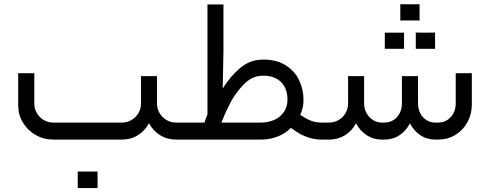

<svg xmlns="http://www.w3.org/2000/svg" viewBox="-20 -679 2384 934"><path d="M704.7 -79.7Q724.4 -43 758.4 -21.5Q792.5 0 836.1 0H857.6V-82.7H836.1Q811.1 -82.7 789.9 -95.1Q768.7 -107.5 756.2 -128.8Q743.6 -150.1 743.6 -175.4V-308.5H665.8V-175.4Q665.8 -150.1 653.4 -128.8Q641 -107.5 619.6 -95.1Q598.1 -82.7 573.1 -82.7H239.4Q213.8 -82.7 192.8 -95.1Q171.7 -107.5 159.3 -128.8Q146.9 -150.1 146.9 -175.4V-322.9H68.5V-166.2Q68.5 -120.7 91.4 -82.8Q114.3 -44.8 153.6 -22.4Q192.9 0 239.4 0H573.1Q616.9 0 651.1 -21.5Q685.3 -43 704.7 -79.7ZM454.6 235.8Q454.6 210.9 454.6 195.3Q454.6 179.2 454.6 155.3Q432.1 155.3 418 155.3Q404 155.3 388.9 155.3Q376.9 155.3 358.1 155.3Q358.1 179.2 358.1 195.3Q358.1 210.9 358.1 235.8Q358.1 235.8 376 235.8Q393.9 235.8 423.3 235.8Q423.3 235.8 454.6 235.8Z M1440.7 -120.1Q1456.7 -155.5 1456.4 -194.4Q1456.4 -244.8 1434.3 -290.5Q1412.2 -336.2 1365.5 -363.9Q1318.8 -391.7 1250.1 -388.8Q1192.7 -386.4 1146.3 -346.6Q1099.9 -306.9 1063.4 -248.6L1067 -429.1V-657.4H989.2V-122.9Q975.7 -88.8 974.7 -82.7H857.5Q839.3 -73.7 832.4 -57.5Q825.5 -41.4 832.4 -25.1Q839.3 -8.9 857.5 0H1248.4Q1293.1 0 1330.9 -15Q1368.8 -30 1395.2 -57.1Q1418.4 -39.9 1438.9 -28.2Q1459.5 -16.5 1486.5 -8.2Q1513.6 0 1545.1 0H1550.5V-82.7H1545.3Q1514.8 -82.7 1490.9 -92.5Q1467 -102.2 1440.7 -120.1ZM1248.2 -82.7H1056.9Q1072.5 -123.2 1097.1 -172.4Q1121.7 -221.6 1162.4 -265.2Q1203.1 -308.8 1253.1 -310.5Q1291.7 -312.4 1320 -298.9Q1348.2 -285.5 1363.4 -258.7Q1378.5 -231.9 1378.5 -194.4Q1378.5 -159.7 1361.2 -134.5Q1343.9 -109.2 1314.5 -95.9Q1285.1 -82.7 1248.2 -82.7Z M1550.6 0H1580.6Q1624.3 0 1658.4 -21.3Q1692.6 -42.6 1711.9 -79.3Q1730.9 -43.1 1763.4 -21.5Q1795.9 0 1836.9 0H1850.1Q1891.5 0 1923.4 -21.2Q1955.2 -42.3 1974.1 -78.9Q1993.3 -42.3 2025 -21.2Q2056.7 0 2098.4 0H2111.8Q2157.8 0 2195.2 -22.7Q2232.6 -45.5 2253.9 -84.6Q2275.2 -123.7 2275.2 -170.4V-322.9H2196.9V-175.4Q2196.9 -149.9 2186.2 -128.7Q2175.4 -107.5 2155.9 -95.1Q2136.4 -82.7 2111.8 -82.7H2098.4Q2073.3 -82.7 2054.1 -95.1Q2034.8 -107.5 2024.2 -128.7Q2013.5 -149.9 2013.5 -175.4V-308.5H1935.2V-175.4Q1935.2 -149.9 1924.5 -128.7Q1913.7 -107.5 1894.2 -95.1Q1874.7 -82.7 1850.1 -82.7H1836.9Q1813.7 -82.7 1794.1 -95.3Q1774.5 -107.8 1762.8 -128.9Q1751.2 -149.9 1751.2 -175.4V-308.5H1673.3V-175.4Q1673.3 -150.1 1660.9 -128.8Q1648.5 -107.5 1627.2 -95.1Q1605.9 -82.7 1580.6 -82.7H1550.6Q1532.3 -73.7 1525.4 -57.5Q1518.5 -41.4 1525.4 -25.2Q1532.3 -9.1 1550.6 0ZM1945.6 -441.6Q1945.6 -465.5 1945.6 -481.2Q1945.6 -496.8 1945.6 -520.2Q1923.6 -520.2 1910.3 -520.2Q1896.9 -520.2 1881.8 -520.2Q1870.3 -520.2 1851.9 -520.2Q1851.9 -496.8 1851.9 -481.2Q1851.9 -465.5 1851.9 -441.6Q1851.9 -441.6 1869.4 -441.6Q1886.8 -441.6 1915.3 -441.6Q1915.3 -441.6 1945.6 -441.6ZM2096.4 -441.6Q2096.4 -465.5 2096.4 -481.2Q2096.4 -497.2 2096.4 -520.7Q2074.3 -520.2 2060.8 -520.2Q2047.2 -520.2 2032 -520.2Q2021 -520.7 2002.6 -520.7Q2002.6 -497.2 2002.6 -481.2Q2002.6 -465.5 2002.6 -441.6Q2002.6 -441.6 2019.9 -441.6Q2037.1 -441.6 2065.6 -441.6Q2065.6 -441.6 2096.4 -441.6ZM2021 -579.5Q2021 -603.4 2021 -619Q2021 -635.1 2021 -658.5Q1998.9 -658.1 1985.4 -658.1Q1971.8 -658.1 1957.1 -658.1Q1945.6 -658.5 1927.3 -658.5Q1927.3 -635.1 1927.3 -619Q1927.3 -603.4 1927.3 -579.5Q1927.3 -579.5 1944.5 -579.5Q1961.7 -579.5 1990.7 -579.5Q1990.7 -579.5 2021 -579.5Z"/></svg>

Font: Arad-FD-VF Thin
Style: Regular
Weight: 100
Designer: Mohammad Darvishi
Version: Version 1.010;September 21, 2024;FontCreator 15.0.0.2992 64-